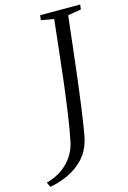

<svg xmlns="http://www.w3.org/2000/svg" viewBox="-224 -806 688 1029"><g transform="rotate(-15 120.0 -292.0)"><path d="M-78 159.5 -90 133Q-39.5 119.5 -2.5 93Q34.5 66.5 57.5 31Q80.5 -4.5 88.5 -44Q101 -103.5 112.8 -183.8Q124.5 -264 135.5 -353.8Q146.5 -443.5 156.2 -533.8Q166 -624 175 -704L104 -716.5L107.5 -743H329.5L326.5 -716.5L252.5 -704Q241.5 -606 231 -516.2Q220.5 -426.5 211 -348.2Q201.5 -270 192.8 -207.5Q184 -145 177 -101.5Q170 -58 165 -37Q149 25 110.8 65.2Q72.5 105.5 22.5 128.2Q-27.5 151 -78 159.5Z"/></g></svg>

Font: Merriweather 96pt Light
Style: Italic
Weight: 300
Italic angle: -7.8°
Version: Version 2.101